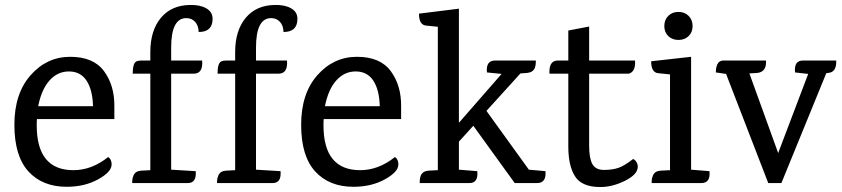

<svg xmlns="http://www.w3.org/2000/svg" viewBox="-20 -738 3394 774"><path d="M441 -258H129Q128 -250 128 -233Q128 -52 276 -52Q350 -52 416 -105Q430 -96 430 -75Q430 -45 375.5 -15Q321 15 249 15Q151 15 94.5 -47Q38 -109 38 -235Q38 -361 103.5 -435Q169 -509 263 -509Q357 -509 399.5 -451Q442 -393 441 -309ZM134 -310H355Q353 -377 328.5 -413.5Q304 -450 258 -450Q212 -450 179.5 -413.5Q147 -377 134 -310Z M586 -494V-528Q586 -615 628.5 -666Q671 -717 746 -718Q786 -719 811.5 -704.5Q837 -690 837 -662Q837 -609 781 -609Q780 -636 766 -650.5Q752 -665 731 -665Q670 -665 670 -546V-494H795Q799 -441 761 -441H670V-54L769 -48Q773 0 737 0H513V-8Q513 -18 518 -30Q525 -48 548 -50L586 -52V-441H515Q515 -482 529 -490Q537 -494 549 -494Z M928 -494V-528Q928 -615 970.5 -666Q1013 -717 1088 -718Q1128 -719 1153.5 -704.5Q1179 -690 1179 -662Q1179 -609 1123 -609Q1122 -636 1108 -650.5Q1094 -665 1073 -665Q1012 -665 1012 -546V-494H1137Q1141 -441 1103 -441H1012V-54L1111 -48Q1115 0 1079 0H855V-8Q855 -18 860 -30Q867 -48 890 -50L928 -52V-441H857Q857 -482 871 -490Q879 -494 891 -494Z M1597 -258H1285Q1284 -250 1284 -233Q1284 -52 1432 -52Q1506 -52 1572 -105Q1586 -96 1586 -75Q1586 -45 1531.5 -15Q1477 15 1405 15Q1307 15 1250.5 -47Q1194 -109 1194 -235Q1194 -361 1259.5 -435Q1325 -509 1419 -509Q1513 -509 1555.5 -451Q1598 -393 1597 -309ZM1290 -310H1511Q1509 -377 1484.5 -413.5Q1460 -450 1414 -450Q1368 -450 1335.5 -413.5Q1303 -377 1290 -310Z M1976 -494H2140V-486Q2140 -476 2136 -464Q2128 -446 2105 -444L2078 -442L1941 -291L2112 -54L2179 -48Q2183 0 2145 0H2055L1888 -231L1830 -167V-54L1904 -48Q1909 0 1872 0H1672V-8Q1672 -18 1676 -30Q1684 -48 1707 -50L1745 -52V-630L1697 -635Q1669 -638 1669 -683L1830 -703V-243L2002 -440L1943 -446Q1938 -494 1976 -494Z M2355 -441V-151Q2355 -100 2368 -76.5Q2381 -53 2415 -53Q2449 -53 2473.5 -61.5Q2498 -70 2532 -97Q2539 -95 2545 -86Q2551 -77 2551 -66Q2551 -35 2500 -9.5Q2449 16 2400 16Q2326 16 2298.5 -26.5Q2271 -69 2271 -147V-441H2195Q2192 -494 2229 -494H2271V-615L2355 -631V-494H2540Q2543 -449 2515 -441Z M2807 0H2607V-8Q2607 -18 2612 -30Q2619 -48 2642 -50L2681 -52V-438L2633 -443Q2605 -446 2605 -491L2766 -509V-54L2840 -48Q2845 0 2807 0ZM2756 -592.5Q2740 -577 2715 -577Q2690 -577 2674 -592.5Q2658 -608 2658 -633Q2658 -658 2674 -674Q2690 -690 2715 -690Q2740 -690 2756 -674Q2772 -658 2772 -633Q2772 -608 2756 -592.5Z M3217 -494H3351Q3353 -447 3319 -444L3311 -443L3130 0H3077L2907 -440L2866 -446Q2865 -464 2872 -479Q2879 -494 2896 -494H3068Q3068 -494 3068 -487Q3068 -448 3033 -444L3001 -442L3117 -121L3238 -440L3185 -446Q3180 -494 3217 -494Z"/></svg>

Font: Karma Medium
Style: Regular
Weight: 500
Designer: Joana Correia
Foundry: Indian Type Foundry
Version: Version 1.202;PS 1.0;hotconv 1.0.78;makeotf.lib2.5.61930; tt